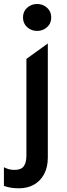

<svg xmlns="http://www.w3.org/2000/svg" viewBox="-59 -742 342 986"><path d="M38.1 225Q15.1 225 -3.8 221.8Q-22.6 218.6 -38.9 212.6V116.9Q-26.6 123.1 -14.1 126.8Q-1.6 130.5 16.2 130.5Q49.2 130.5 62.9 111.9Q76.6 93.3 76.6 57V-439.5L186.6 -518.8V67.4Q186.6 115.6 168.2 150.9Q149.9 186.2 116.5 205.6Q83.1 225 38.1 225ZM131.6 -583.2Q101.9 -583.2 80.5 -602.4Q59.1 -621.6 59.1 -652.4Q59.1 -683.1 80.5 -702.3Q101.9 -721.5 131.6 -721.5Q161.2 -721.5 182.6 -702.3Q204.1 -683.1 204.1 -652.4Q204.1 -621.6 182.6 -602.4Q161.2 -583.2 131.6 -583.2Z"/></svg>

Font: Geologica-Sharp
Style: Regular
Weight: 100
Designer: Sindre Bremnes, Frode Helland
Foundry: Monokrom Skriftforlag AS
Version: Version 1.010;gftools[0.9.28]